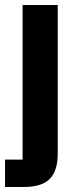

<svg xmlns="http://www.w3.org/2000/svg" viewBox="-25 -545 311 765"><path d="M-5 91H65V-525H205V68Q205 135 173.5 167.5Q142 200 69 200H-5Z"/></svg>

Font: IBM Plex Sans Cond
Style: Bold
Weight: 700
Width: 3
Designer: Mike Abbink, Paul van der Laan, Pieter van Rosmalen
Foundry: Bold Monday
Version: Version 1.3